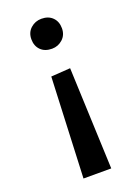

<svg xmlns="http://www.w3.org/2000/svg" viewBox="-138 -576 601 832"><g transform="rotate(-20 162.5 -159.5)"><path d="M207 -272 226 197H98L118 -266ZM233 -447Q233 -416 212 -397Q191 -378 163 -378Q130 -378 111 -397Q92 -416 92 -447Q92 -478 113 -497Q134 -516 163 -516Q195 -516 214 -497Q233 -478 233 -447Z"/></g></svg>

Font: Bitter Thin SemiBold
Style: Regular
Weight: 600
Version: Version 2.002